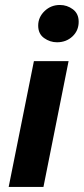

<svg xmlns="http://www.w3.org/2000/svg" viewBox="-20 -737 330 757"><path d="M14.2 0 113.7 -496H250.4L151.3 0ZM204.7 -570.3Q177.1 -570.3 153.8 -587Q130.6 -603.6 130.6 -636.2Q130.6 -669.1 155.7 -693.3Q180.8 -717.4 216 -717.4Q244.5 -717.4 267.3 -700.4Q290.2 -683.3 290.2 -651.2Q290.2 -616.2 265.6 -593.3Q241 -570.3 204.7 -570.3Z"/></svg>

Font: Source Sans Variable
Style: Italic
Weight: 200
Italic angle: -11°
Designer: Paul D. Hunt
Foundry: Adobe Systems Incorporated
Version: Version 3.006;hotconv 1.0.111;makeotfexe 2.5.65597